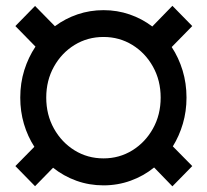

<svg xmlns="http://www.w3.org/2000/svg" viewBox="-20 -638 723 671"><path d="M50.8 -296.9Q50.8 -347.7 64.9 -392.8Q79.1 -438 104 -475.1L33.7 -546.9L102.5 -617.2L171.9 -546.4Q208 -573.2 251.2 -587.9Q294.4 -602.5 341.8 -602.5Q389.6 -602.5 432.9 -587.6Q476.1 -572.8 512.2 -545.4L582.5 -617.7L651.9 -546.9L580.1 -473.6Q604.5 -436.5 618.2 -391.6Q631.8 -346.7 631.8 -296.9Q631.8 -249 619.1 -205.8Q606.4 -162.6 584 -126.5L651.9 -57.6L582.5 13.2L518.6 -52.7Q481.9 -22.9 436.8 -6.6Q391.6 9.8 341.8 9.8Q292 9.8 247.1 -6.3Q202.1 -22.5 165.5 -51.8L102.5 12.7L33.7 -57.6L100.1 -125Q76.7 -161.1 63.7 -204.8Q50.8 -248.5 50.8 -296.9ZM141.6 -296.9Q141.6 -236.8 168.5 -188.7Q195.3 -140.6 240.7 -112.5Q286.1 -84.5 341.8 -84.5Q397 -84.5 442.4 -112.5Q487.8 -140.6 514.6 -188.7Q541.5 -236.8 541.5 -296.9Q541.5 -356.9 514.6 -405Q487.8 -453.1 442.4 -481Q397 -508.8 341.8 -508.8Q286.1 -508.8 240.7 -481Q195.3 -453.1 168.5 -405Q141.6 -356.9 141.6 -296.9Z"/></svg>

Font: Vazirmatn UI FD Black
Style: Regular
Weight: 900
Designer: Saber Rastikerdar
Foundry: Saber Rastikerdar
Version: Version 33.003